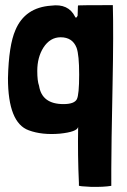

<svg xmlns="http://www.w3.org/2000/svg" viewBox="-20 -519 494 747"><path d="M287 192Q282 86 284 -25Q280 -6 213 1Q143 7 92 -12Q11 -41 11 -215Q14 -343 40 -402Q77 -490 179 -497Q246 -506 272 -454Q276 -445 282 -458L283 -491Q283 -497 284 -498Q292 -499 419 -499Q422 -391 418 -192Q413 55 413 138V204Q384 209 334 208Q287 206 287 203ZM227 -114Q269 -114 279 -133Q288 -151 288 -229Q288 -305 278 -333Q262 -374 216 -374Q175 -374 149 -334Q125 -296 125 -243Q125 -204 132 -185Q143 -114 227 -114Z"/></svg>

Font: Londrina Solid
Style: Regular
Weight: 400
Designer: Marcelo Magalhaes
Foundry: Marcelo Magalh„es
Version: Version 1.001 2011